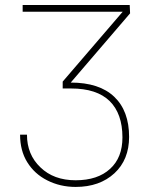

<svg xmlns="http://www.w3.org/2000/svg" viewBox="-20 -548 609 761"><path d="M228.5 -224.6C228.5 -224.6 228.5 -197.3 228.5 -197.3C228.5 -197.3 261.7 -197.3 261.7 -197.3C261.7 -197.3 261.7 -197.3 261.7 -197.3C329.6 -197.3 380.4 -180.7 414.6 -147.5C448.2 -114.3 465.3 -66.4 465.3 -3.4C465.3 -3.4 465.3 -3.4 465.3 -3.4C465.3 49.8 449.2 91.3 416.5 121.1C383.8 151.4 337.9 166.5 279.8 166.5C279.8 166.5 279.8 166.5 279.8 166.5C221.7 166.5 175.3 149.4 140.1 115.2C104.5 81.5 86.9 38.1 86.9 -14.2C86.9 -14.2 59.6 -14.2 59.6 -14.2C59.6 -14.2 59.6 -14.2 59.6 -14.2C59.6 27.3 68.8 64 87.9 94.7C106.9 125.5 133.3 149.9 167.5 167C201.2 184.1 238.8 192.9 279.8 192.9C279.8 192.9 279.8 192.9 279.8 192.9C343.3 192.9 394.5 174.8 433.6 138.7C472.2 103 491.7 54.7 491.7 -5.4C491.7 -5.4 491.7 -5.4 491.7 -5.4C491.7 -73.7 472.2 -127 432.6 -164.6C393.1 -202.1 335.9 -220.7 260.3 -220.7C260.3 -220.7 495.6 -495.1 495.6 -495.1C495.6 -495.1 494.1 -528.3 494.1 -528.3C494.1 -528.3 69.8 -528.3 69.8 -528.3C69.8 -528.3 69.8 -501.5 69.8 -501.5C69.8 -501.5 466.3 -501.5 466.3 -501.5C466.3 -501.5 228.5 -224.6 228.5 -224.6Z"/></svg>

Font: WOX
Style: Regular
Weight: 500
Designer: Google
Foundry: ""
Version: ""